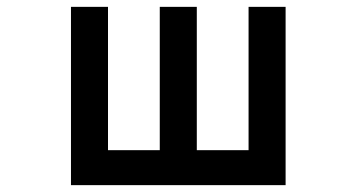

<svg xmlns="http://www.w3.org/2000/svg" viewBox="-20 -498 1040 560"><path d="M813 42H187V-478H295V-60H446V-478H554V-60H705V-478H813Z"/></svg>

Font: NanumGothicCoding
Style: Bold
Weight: 700
Monospace: yes
Designer: Kwon Bruce; Nicolas Noh; Sung-woo Choi; Go-un Cha; Soo-hyun Park;
Foundry: NHN Corporation
Version: Version 2.000;PS 1;hotconv 1.0.49;makeotf.lib2.0.14853